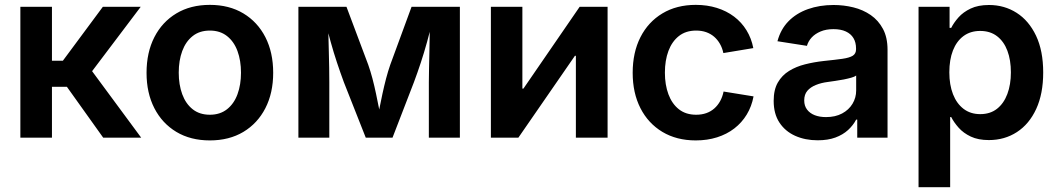

<svg xmlns="http://www.w3.org/2000/svg" viewBox="-20 -568 4364 792"><path d="M64 0V-540H194.3V-317.4H239.3L404.3 -540H560.5L359.9 -274.4L562.5 0H405.8L255.9 -210H194.3V0Z M845.7 11.2Q766.1 11.2 707.5 -23.9Q648.9 -59.1 616.7 -121.8Q584.5 -184.6 584.5 -267.6Q584.5 -351.6 616.7 -414.6Q648.9 -477.5 707.5 -512.7Q766.1 -547.9 845.7 -547.9Q925.3 -547.9 983.9 -512.7Q1042.5 -477.5 1074.7 -414.6Q1106.9 -351.6 1106.9 -267.6Q1106.9 -184.6 1074.7 -121.8Q1042.5 -59.1 983.9 -23.9Q925.3 11.2 845.7 11.2ZM845.7 -94.7Q887.7 -94.7 916.5 -117.4Q945.3 -140.1 959.7 -179.4Q974.1 -218.8 974.1 -268.1Q974.1 -317.9 959.7 -357.2Q945.3 -396.5 916.5 -419.2Q887.7 -441.9 845.7 -441.9Q803.2 -441.9 774.7 -419.2Q746.1 -396.5 731.7 -357.4Q717.3 -318.4 717.3 -268.1Q717.3 -218.8 731.7 -179.4Q746.1 -140.1 774.7 -117.4Q803.2 -94.7 845.7 -94.7Z M1210.9 0V-540H1409.2L1499 -300.8Q1508.3 -274.4 1516.4 -243.9Q1524.4 -213.4 1531 -181.9Q1537.6 -150.4 1543.5 -120.4Q1549.3 -90.3 1553.7 -64.9H1534.7Q1539.1 -89.4 1544.9 -119.4Q1550.8 -149.4 1557.6 -181.2Q1564.5 -212.9 1572.5 -243.7Q1580.6 -274.4 1589.8 -300.8L1677.7 -540H1877V0H1749V-229Q1749 -255.4 1749.8 -286.9Q1750.5 -318.4 1751.2 -352.1Q1752 -385.7 1752.4 -419.9Q1752.9 -454.1 1753.4 -485.8H1764.6Q1753.9 -439.5 1741.7 -395.3Q1729.5 -351.1 1715.8 -309.6Q1702.1 -268.1 1687.5 -229L1599.1 0H1488.8L1398.4 -229Q1383.8 -268.6 1369.9 -310.3Q1356 -352.1 1343.8 -396.2Q1331.5 -440.4 1320.8 -485.8H1333.5Q1334 -456.1 1334.7 -422.6Q1335.4 -389.2 1336.4 -354.7Q1337.4 -320.3 1337.9 -288.1Q1338.4 -255.9 1338.4 -229V0Z M2486.3 0H2355.5V-337.9H2351.6L2118.2 0H2004.9V-540H2134.8V-202.6H2139.2L2371.1 -540H2486.3Z M2850.1 11.2Q2771 11.2 2712.4 -23.9Q2653.8 -59.1 2621.8 -121.8Q2589.8 -184.6 2589.8 -267.6Q2589.8 -351.6 2621.8 -414.6Q2653.8 -477.5 2712.4 -512.7Q2771 -547.9 2850.1 -547.9Q2897 -547.9 2937 -535.4Q2977.1 -522.9 3008.1 -499.5Q3039.1 -476.1 3059.3 -443.1Q3079.6 -410.2 3087.4 -369.6L2963.9 -349.1Q2959.5 -370.1 2949.7 -387.2Q2939.9 -404.3 2925.8 -416.5Q2911.6 -428.7 2893.1 -435.3Q2874.5 -441.9 2851.6 -441.9Q2809.1 -441.9 2780.5 -419.4Q2752 -397 2737.3 -357.9Q2722.7 -318.8 2722.7 -268.1Q2722.7 -218.3 2737.3 -179Q2752 -139.6 2780.5 -117.2Q2809.1 -94.7 2851.6 -94.7Q2874.5 -94.7 2893.3 -101.3Q2912.1 -107.9 2926.5 -120.6Q2940.9 -133.3 2950.7 -151.1Q2960.4 -168.9 2964.8 -190.4L3088.4 -170.4Q3080.6 -128.9 3060.3 -95.5Q3040 -62 3009 -38.1Q2978 -14.2 2937.7 -1.5Q2897.5 11.2 2850.1 11.2Z M3353 10.7Q3301.3 10.7 3260 -7.8Q3218.8 -26.4 3195.1 -62.5Q3171.4 -98.6 3171.4 -151.9Q3171.4 -197.8 3188.5 -227.5Q3205.6 -257.3 3234.9 -275.4Q3264.2 -293.5 3301 -302.7Q3337.9 -312 3377.9 -316.4Q3425.3 -321.3 3454.6 -325.4Q3483.9 -329.6 3497.6 -338.1Q3511.2 -346.7 3511.2 -364.7V-367.7Q3511.2 -393.1 3500.5 -410.9Q3489.7 -428.7 3469 -438.2Q3448.2 -447.8 3418 -447.8Q3387.7 -447.8 3365 -438.2Q3342.3 -428.7 3328.1 -413.3Q3314 -397.9 3308.6 -378.9L3187 -397.9Q3200.2 -447.3 3232.4 -480.2Q3264.6 -513.2 3312.5 -530.3Q3360.4 -547.4 3418.5 -547.4Q3460.4 -547.4 3500.2 -537.6Q3540 -527.8 3571.8 -505.9Q3603.5 -483.9 3622.3 -448.7Q3641.1 -413.6 3641.1 -362.8V0H3516.1V-74.7H3511.7Q3499.5 -51.3 3478.3 -31.7Q3457 -12.2 3426 -0.7Q3395 10.7 3353 10.7ZM3387.2 -85Q3425.8 -85 3453.6 -99.9Q3481.4 -114.7 3496.6 -139.9Q3511.7 -165 3511.7 -194.8V-256.3Q3505.4 -251.5 3491.7 -247.6Q3478 -243.7 3460.7 -240.2Q3443.4 -236.8 3426 -234.4Q3408.7 -231.9 3395.5 -230Q3367.7 -226.6 3345.5 -217.5Q3323.2 -208.5 3310.3 -193.4Q3297.4 -178.2 3297.4 -153.8Q3297.4 -131.3 3309.1 -116Q3320.8 -100.6 3340.8 -92.8Q3360.8 -85 3387.2 -85Z M3769 204.1V-540H3897V-453.1H3903.8Q3914.6 -474.6 3933.8 -496.3Q3953.1 -518.1 3983.9 -532.7Q4014.6 -547.4 4059.6 -547.4Q4123 -547.4 4173.6 -515.1Q4224.1 -482.9 4253.7 -420.7Q4283.2 -358.4 4283.2 -269Q4283.2 -181.2 4254.4 -118.7Q4225.6 -56.2 4174.8 -23.2Q4124 9.8 4059.1 9.8Q4015.1 9.8 3984.6 -4.6Q3954.1 -19 3934.6 -41Q3915 -63 3903.8 -85H3899.4V204.1ZM4023.4 -97.2Q4064.5 -97.2 4092.5 -119.1Q4120.6 -141.1 4135.3 -180.2Q4149.9 -219.2 4149.9 -269.5Q4149.9 -320.3 4135.5 -358.6Q4121.1 -397 4092.8 -418.7Q4064.5 -440.4 4023.4 -440.4Q3982.9 -440.4 3954.3 -419.2Q3925.8 -397.9 3910.9 -359.9Q3896 -321.8 3896 -269.5Q3896 -218.3 3911.1 -179.4Q3926.3 -140.6 3954.8 -118.9Q3983.4 -97.2 4023.4 -97.2Z"/></svg>

Font: V-Inter
Style: SemiBold-600
Weight: 600
Designer: Rasmus Andersson
Foundry: rsms
Version: Version 4.000;git-4146feb